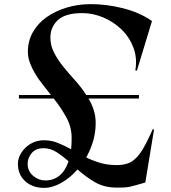

<svg xmlns="http://www.w3.org/2000/svg" viewBox="-20 -904 834 938"><path d="M195 13.8Q138.8 13.8 103.1 -18.8Q67.5 -51.2 67.5 -103.8Q67.5 -125 77.5 -145.6Q87.5 -166.2 104.4 -182.5Q121.2 -198.8 144.4 -208.8Q167.5 -218.8 195 -218.8Q231.2 -218.8 263.1 -205.6Q295 -192.5 327.5 -175Q328.8 -188.8 329.4 -201.9Q330 -215 330 -230Q330 -283.8 303.8 -331.2Q277.5 -378.8 242.5 -422.5H72.5V-440H228.8Q208.8 -466.2 188.1 -491.9Q167.5 -517.5 151.9 -543.8Q136.2 -570 126.2 -596.9Q116.2 -623.8 116.2 -651.2Q116.2 -703.8 140.6 -746.9Q165 -790 207.5 -820Q250 -850 305.6 -866.9Q361.2 -883.8 423.8 -883.8Q501.2 -883.8 580.6 -863.8Q660 -843.8 718.8 -803.8L722.5 -801.2L648.8 -558.8L641.2 -560Q651.2 -620 631.9 -671.2Q612.5 -722.5 573.8 -760Q535 -797.5 484.4 -818.8Q433.8 -840 382.5 -840Q300 -840 263.1 -806.2Q226.2 -772.5 226.2 -720Q226.2 -681.2 244.4 -646.2Q262.5 -611.2 289.4 -578.1Q316.2 -545 346.9 -511.2Q377.5 -477.5 401.2 -440H658.8V-422.5H412.5Q428.8 -395 438.1 -365.6Q447.5 -336.2 447.5 -303.8Q447.5 -257.5 435 -215Q422.5 -172.5 401.2 -135Q433.8 -118.8 470 -108.1Q506.2 -97.5 550 -97.5Q578.8 -97.5 600.6 -104.4Q622.5 -111.2 640.6 -128.1Q658.8 -145 675.6 -171.9Q692.5 -198.8 711.2 -240L726.2 -272.5L732.5 -271.2L690 -12.5Q663.8 -5 646.9 0Q630 5 615 8.1Q600 11.2 585.6 11.9Q571.2 12.5 550 12.5Q488.8 12.5 443.1 -14.4Q397.5 -41.2 358.8 -76.2Q322.5 -35 279.4 -10.6Q236.2 13.8 195 13.8ZM115 -103.8Q115 -67.5 141.9 -45Q168.8 -22.5 201.2 -22.5Q241.2 -22.5 270 -45.6Q298.8 -68.8 315 -116.2Q285 -142.5 255.6 -161.2Q226.2 -180 192.5 -180Q155 -180 135 -156.2Q115 -132.5 115 -103.8Z"/></svg>

Font: Equateur
Style: Regular
Weight: 400
Designer: Ange Degheest & Eugénie Bidaut
Foundry: Velvetyne Type Foundry
Version: Version 1.000;FEAKit 1.0